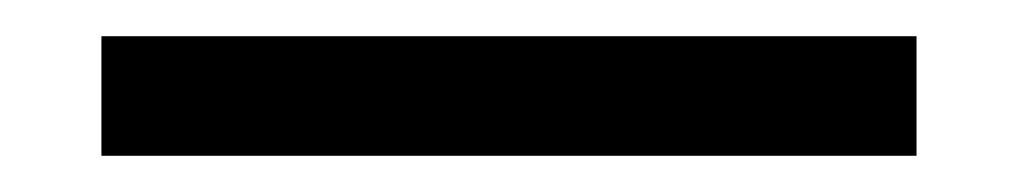

<svg xmlns="http://www.w3.org/2000/svg" viewBox="-20 119 562 106"><path d="M36 205V139H486V205Z"/></svg>

Font: Stick No Bills ExtraLight
Style: Regular
Weight: 400
Version: Version 2.000